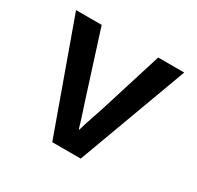

<svg xmlns="http://www.w3.org/2000/svg" viewBox="-123 -683 845 824"><g transform="rotate(30 300.0 -271.0)"><path d="M227 0 32 -542H159L260 -225Q270 -194 279 -167Q288 -140 298 -105H301Q311 -140 320.5 -167.5Q330 -195 340 -225L439 -542H568L368 0Z"/></g></svg>

Font: Noto Sans Mono SemiBold
Style: Regular
Weight: 600
Designer: Monotype Design Team
Foundry: Monotype Imaging Inc.
Version: Version 2.014; ttfautohint (v1.8.4.7-5d5b)